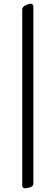

<svg xmlns="http://www.w3.org/2000/svg" viewBox="-20 -727 300 1036"><path d="M100 0ZM100 275V-676Q100 -690 118 -698.5Q136 -707 146 -707Q151 -707 155.5 -703Q160 -699 160 -694V265Q160 278 143 283.5Q126 289 112 289Q108 289 104 284.5Q100 280 100 275Z"/></svg>

Font: EB Garamond
Style: Regular
Weight: 400
Designer: Georg Duffner and Octavio Pardo
Foundry: Georg Duffner
Version: Version 1.000; ttfautohint (v1.6)